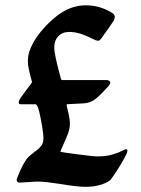

<svg xmlns="http://www.w3.org/2000/svg" viewBox="-20 -702 539 736"><path d="M416 -623Q409.7 -613.3 396.5 -594.2Q383.3 -575.2 369.1 -555.7Q365.2 -550.3 362.3 -548.1Q359.4 -545.9 356 -545.9Q350.1 -545.9 343.3 -549.3Q310.1 -565.9 288.3 -572.8Q266.6 -579.6 245.6 -579.6Q218.8 -579.6 203.4 -563Q188 -546.4 188 -521Q188 -505.9 193.8 -478.8Q199.7 -451.7 205.8 -428.7Q211.9 -405.8 213.9 -398.9Q214.8 -395 220.7 -395H388.7Q394.5 -395 398.7 -392.3Q402.8 -389.6 402.8 -384.8Q402.8 -380.9 396.5 -372.6Q370.1 -342.8 347.7 -323.7Q325.7 -306.6 299.3 -305.7L239.7 -302.7Q235.4 -302.7 235.4 -298.3Q235.8 -295.9 241.9 -270.3Q248 -244.6 248 -227.5Q248 -210.9 241 -191.2Q233.9 -171.4 222.2 -146.5Q211.9 -124.5 211.9 -120.1Q211.9 -119.1 274.2 -110.8Q336.4 -102.5 352.5 -102.5Q388.7 -102.5 412.6 -110.1Q436.5 -117.7 448.7 -124Q460.9 -130.4 461.9 -130.4Q468.3 -130.4 468.3 -125Q468.3 -118.2 465.3 -112.8Q443.8 -68.4 406.2 -15.6Q398.4 -4.9 371.3 4.6Q344.2 14.2 308.1 14.2Q276.9 14.2 215.3 3.9Q183.6 -1 163.3 -3.4Q143.1 -5.9 125.5 -5.9Q114.7 -5.9 88.4 -3.9Q64 -2 54.2 -2Q43.9 -2 43.9 -13.2Q43.9 -15.1 51 -33Q58.1 -50.8 68.1 -69.8Q78.1 -88.9 88.4 -99.6Q93.8 -105.5 109.4 -117.2Q127.4 -129.9 137 -141.6Q146.5 -153.3 146.5 -172.4Q146.5 -185.1 142.1 -213.9Q137.2 -245.1 130.4 -273.7Q123.5 -302.2 116.2 -302.2H60.5Q51.8 -302.2 51.8 -309.6Q51.8 -316.4 59.3 -327.4Q66.9 -338.4 83.5 -360.4Q102.5 -383.8 102.5 -387.7Q102.5 -389.2 101.6 -392.1Q100.6 -395 100.6 -395.5Q86.9 -445.3 86.9 -465.8Q86.9 -486.8 92.3 -503.7Q97.7 -520.5 106.9 -537.1Q119.6 -561.5 143.6 -589.1Q167.5 -616.7 196.3 -639.6Q249 -681.6 309.1 -681.6Q365.2 -681.6 413.1 -650.4Q419.9 -645 419.9 -637.2Q419.9 -630.4 416 -623Z"/></svg>

Font: David Libre Medium
Style: Regular
Weight: 500
Version: Version 1.000